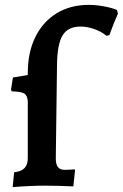

<svg xmlns="http://www.w3.org/2000/svg" viewBox="-20 -762 504 788"><path d="M38 -55Q67 -58 80.5 -72Q94 -86 94 -112V-347Q92 -370 80 -378Q68 -386 29 -387L25 -393L33 -444L94 -454V-462Q94 -547 125 -610Q156 -673 212.5 -707.5Q269 -742 344 -742Q374 -742 406.5 -736Q439 -730 460 -721L464 -706Q446 -666 429 -618L417 -615Q397 -632 367.5 -642.5Q338 -653 311 -653Q259 -653 237 -617Q215 -581 214 -496L209 -112Q209 -88 217.5 -76.5Q226 -65 246 -65Q264 -65 286 -67L288 -63L281 3Q217 0 163 0Q106 0 32 6Z"/></svg>

Font: Alegreya
Style: Bold
Weight: 700
Designer: Juan Pablo del Peral
Foundry: Huerta Tipografica
Version: Version 2.008; ttfautohint (v1.8)